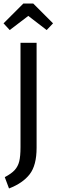

<svg xmlns="http://www.w3.org/2000/svg" viewBox="-27 -931 320 1086"><path d="M180 -95Q180 4 141 54.5Q102 105 24 135L0 71Q38 51 56.5 30.5Q75 10 82 -19Q89 -48 89 -99V-689H180ZM-7 -799 105 -911H161L273 -799L237 -761L133 -841L28 -761Z"/></svg>

Font: Fira Sans Compressed
Style: Regular
Weight: 400
Width: 1
Designer: bBox Type GmbH & Carrois Corporate GbR & Edenspiekermann AG
Foundry: bBox Type GmbH & Carrois Corporate GbR & Edenspiekermann AG
Version: Version 4.301